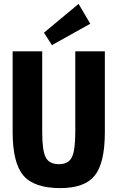

<svg xmlns="http://www.w3.org/2000/svg" viewBox="-20 -954 603 987"><path d="M444 -832 247 -722 206 -786 384 -934ZM519 -690V-275Q519 -117 467.5 -52Q416 13 290 13Q155 13 100 -52Q45 -117 45 -275V-690H197V-275Q197 -180 215 -145Q233 -110 283 -110Q331 -110 349 -145Q367 -180 367 -275V-690Z"/></svg>

Font: exo2condensed_b
Style: Bold
Weight: 700
Width: 3
Designer: Natanael Gama
Version: Version 1.001;PS 001.001;hotconv 1.0.70;makeotf.lib2.5.58329